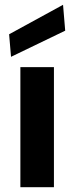

<svg xmlns="http://www.w3.org/2000/svg" viewBox="-20 -781 310 801"><path d="M65 0V-501H205V0ZM26 -544 18 -638 243 -761 252 -653Z"/></svg>

Font: DM Sans 18pt ExtraBold
Style: Regular
Weight: 800
Designer: Colophon Foundry, Jonny Pinhorn
Foundry: Colophon Foundry
Version: Version 4.004;gftools[0.9.30]